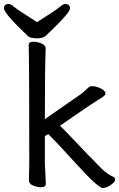

<svg xmlns="http://www.w3.org/2000/svg" viewBox="-31 -922 597 962"><path d="M337.9 -115.2Q256.8 -205.1 210.9 -250L193.8 -240.2V-106L198.7 0Q198.7 16.1 174.8 16.1Q155.8 16.1 134.8 7.6Q113.8 -1 113.8 -18.1L115.7 -106Q115.7 -589.8 112.8 -696.8Q112.8 -712.9 136.7 -712.9Q155.8 -712.9 176.8 -704.3Q197.8 -695.8 197.8 -679.2Q193.8 -589.8 193.8 -325.2L372.6 -449.2Q387.7 -460 411.6 -482.9Q417 -490.2 431.6 -490.2Q444.8 -490.2 460 -484.9Q497.6 -471.2 497.6 -452.1Q497.6 -442.9 463.1 -422.9Q428.7 -402.8 269.5 -292Q293.9 -269 332.3 -228Q370.6 -187 410.6 -146Q450.7 -105 481.9 -73.2Q510.7 -46.9 536.6 -36.1Q545.9 -32.2 545.9 -22Q545.9 -13.2 533.7 -2.9Q507.8 20 483.9 20Q460 20 337.9 -115.2ZM154.8 -730Q122.6 -730 109.9 -740.2Q-11.2 -855 -11.2 -879.9Q-11.2 -901.9 12.7 -901.9Q22.9 -901.9 38.8 -888.4Q54.7 -875 88.6 -853.5Q122.6 -832 154.8 -811Q187 -832 220.5 -853.5Q253.9 -875 269.8 -888.4Q285.6 -901.9 295.9 -901.9Q319.8 -901.9 319.8 -879.9Q319.8 -859.9 231.9 -774.9Q211.9 -755.9 198.7 -742.9Q185.5 -730 154.8 -730Z"/></svg>

Font: LXGW WenKai GB Screen
Style: Regular
Weight: 400
Designer: LXGW / Fontworks Inc.
Foundry: LXGW / Fontworks Inc.
Version: Version 1.321;February 19, 2024;FontCreator 14.0.0.2901 64-b